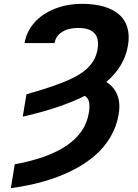

<svg xmlns="http://www.w3.org/2000/svg" viewBox="-20 -757 710 990"><path d="M97.3 -155.5 116.5 -271Q196.4 -293.3 252 -312.7Q307.5 -332 350.7 -352.6Q393.8 -373.2 420.3 -395.8Q446.7 -418.3 462 -444.2Q477.3 -470.2 483 -502.8Q501.1 -612.9 383.5 -612.9Q332 -612.9 299.5 -591.8Q267 -570.7 261.4 -534.8H106.5Q116.5 -594.1 157.3 -640.3Q198.2 -686.4 262.6 -711.8Q327.1 -737.2 404.1 -737.2Q465.9 -737.2 513.3 -723.7Q560.7 -710.2 592.2 -683.9Q623.6 -657.7 636.2 -616.7Q648.8 -575.6 639.9 -522.7Q621.8 -413.7 527.7 -334.2Q567.8 -310 584.7 -267.9Q601.6 -225.9 592 -168.3Q581.7 -105.1 549.4 -50.4Q517 4.3 467.2 46.9Q417.3 89.5 350.5 122.9Q283.7 156.2 205.1 178.6Q126.4 201 35.9 213.1L56.1 90.2Q404.8 25.9 437.9 -174Q443.9 -209.2 439.1 -230.8Q434.3 -252.5 417.3 -262.8Q293.7 -200.3 97.3 -155.5Z"/></svg>

Font: Karasuma Gothic
Style: Bold Italic
Weight: 700
Italic angle: 9.39998°
Designer: Rasmus Andersson / Ryoko Nishizuka
Foundry: Genbu
Version: Version 1.00